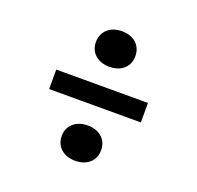

<svg xmlns="http://www.w3.org/2000/svg" viewBox="-104 -726 808 787"><g transform="rotate(20 300.0 -332.5)"><path d="M300 -460C352 -460 386 -491 386 -537C386 -584 352 -615 300 -615C249 -615 214 -584 214 -537C214 -491 249 -460 300 -460ZM100 -290H500V-375H100ZM300 -50C352 -50 386 -81 386 -127C386 -173 352 -204 300 -204C249 -204 214 -173 214 -127C214 -81 249 -50 300 -50Z"/></g></svg>

Font: JetBrains Mono Medium
Style: Regular
Weight: 436
Monospace: yes
Designer: Philipp Nurullin, Konstantin Bulenkov
Foundry: JetBrains
Version: Version 2.305